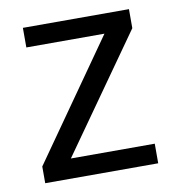

<svg xmlns="http://www.w3.org/2000/svg" viewBox="-66 -596 602 656"><g transform="rotate(-10 235.0 -268.0)"><path d="M431 0H39V-58L327 -468H56V-536H424V-470L140 -68H431Z"/></g></svg>

Font: Noto Sans Tifinagh SIL
Style: Regular
Weight: 400
Designer: JamraPatel
Foundry: JamraPatel LLC
Version: Version 2.006; ttfautohint (v1.8.4.7-5d5b)